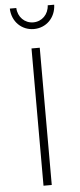

<svg xmlns="http://www.w3.org/2000/svg" viewBox="-61 -942 404 974"><g transform="rotate(-5 141.0 -455.0)"><path d="M61 -910H28C30 -843 79 -796 141 -796C203 -796 252 -843 254 -910H221C219 -864 185 -830 141 -830C97 -830 63 -864 61 -910ZM120 -699V0H162V-699Z"/></g></svg>

Font: Montserrat ExtraLight
Style: Regular
Weight: 250
Designer: Julieta Ulanovsky
Foundry: Julieta Ulanovsky
Version: Version 4.000